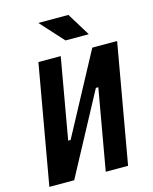

<svg xmlns="http://www.w3.org/2000/svg" viewBox="-132 -993 862 1079"><g transform="rotate(-15 299.5 -453.0)"><path d="M18.6 0H163.1L415 -469.7H429.2L346.7 0H476.6L598.6 -693.4H454.1L202.1 -223.6H188L270.5 -693.4H140.6ZM319.3 -771.5H454.6L372.1 -905.8H197.3Z"/></g></svg>

Font: Cascadia Code
Style: Bold Italic
Weight: 700
Italic angle: -10°
Monospace: yes
Designer: Aaron Bell
Foundry: Saja Typeworks
Version: Version 2404.023